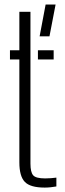

<svg xmlns="http://www.w3.org/2000/svg" viewBox="-20 -822 287 848"><path d="M24 -559.5V-600H65.5V-770H114.5V-99.5Q114.5 -61.5 126.5 -47.8Q138.5 -34 179.5 -34Q195 -34 205 -35Q215 -36 229 -37.5V1.5Q217 3.5 204.2 5Q191.5 6.5 177.5 6.5Q114 6.5 89.8 -18.5Q65.5 -43.5 65.5 -105V-559.5ZM147.5 -559.5V-600H217V-559.5ZM155 -661.5 181.5 -802H225.5L198.5 -661.5Z"/></svg>

Font: Big Shoulders Stencil Text Thin ExtraLight
Style: Regular
Weight: 250
Version: Version 2.001